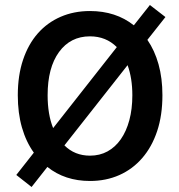

<svg xmlns="http://www.w3.org/2000/svg" viewBox="-20 -710 714 766"><path d="M339 12Q239 12 169 -44L106 36L45 -12L115 -101Q84 -144 67.5 -201.5Q51 -259 51 -330Q51 -409 72 -471.5Q93 -534 131 -577Q169 -620 222 -643Q275 -666 339 -666Q442 -666 514 -609L578 -690L640 -642L568 -551Q597 -509 612.5 -453.5Q628 -398 628 -330Q628 -250 607 -187Q586 -124 547.5 -79.5Q509 -35 456 -11.5Q403 12 339 12ZM170 -330Q170 -292 175.5 -259Q181 -226 192 -199L446 -522Q403 -565 339 -565Q261 -565 215.5 -502.5Q170 -440 170 -330ZM339 -89Q378 -89 409 -106Q440 -123 462 -154.5Q484 -186 496 -230.5Q508 -275 508 -330Q508 -398 489 -450L237 -130Q278 -89 339 -89Z"/></svg>

Font: Processing Sans Pro Semibold
Style: Regular
Weight: 600
Designer: Paul D. Hunt
Foundry: Adobe Systems Incorporated
Version: Version 2.020;PS 2.000;hotconv 1.0.86;makeotf.lib2.5.63406